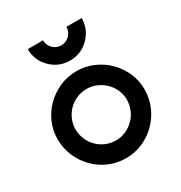

<svg xmlns="http://www.w3.org/2000/svg" viewBox="-166 -810 882 938"><g transform="rotate(-30 275.0 -341.0)"><path d="M125 -692H211Q211 -665 230 -645.5Q249 -626 277 -626Q304 -626 323.5 -645.5Q343 -665 343 -692H429Q429 -629 384.5 -584.5Q340 -540 277 -540Q214 -540 169.5 -584.5Q125 -629 125 -692ZM421 -237Q421 -266 409.5 -292Q398 -318 378 -337.5Q358 -357 332 -368.5Q306 -380 276 -380Q246 -380 219.5 -368.5Q193 -357 173.5 -337.5Q154 -318 142.5 -291.5Q131 -265 131 -236Q131 -206 142.5 -179Q154 -152 173.5 -132.5Q193 -113 219.5 -101.5Q246 -90 276 -90Q306 -90 332 -101.5Q358 -113 378 -133Q398 -153 409.5 -180Q421 -207 421 -237ZM521 -237Q521 -186 501.5 -141Q482 -96 448.5 -62.5Q415 -29 370.5 -9.5Q326 10 276 10Q225 10 180.5 -9.5Q136 -29 103 -62.5Q70 -96 50.5 -141Q31 -186 31 -237Q31 -287 50.5 -331Q70 -375 103.5 -408Q137 -441 181.5 -460.5Q226 -480 277 -480Q327 -480 371.5 -460.5Q416 -441 449 -408Q482 -375 501.5 -331Q521 -287 521 -237Z"/></g></svg>

Font: Railway
Style: Regular
Weight: 400
Version: 1.000